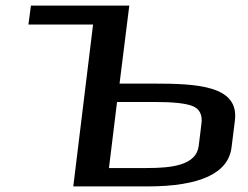

<svg xmlns="http://www.w3.org/2000/svg" viewBox="-20 -669 890 689"><path d="M530 -369H409L444 -649H91L82 -581H314L243 0H508C698 0 800 -47 811 -141L823 -237C838 -362 688 -369 530 -369ZM507 -66H371L400 -303H538C603 -303 648 -298 672 -288C696 -278 707 -257 703 -226L693 -145C684 -75 594 -66 507 -66Z"/></svg>

Font: Gamestation Extended
Style: Italic
Weight: 400
Width: 7
Designer: Jonas Hecksher
Foundry: Jonas Hecksher, Playtypeª, e-types AS
Version: Version 1.003